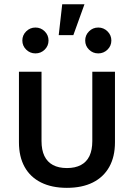

<svg xmlns="http://www.w3.org/2000/svg" viewBox="-20 -881 635 910"><path d="M296.9 9.3Q225.6 9.3 174.6 -16.1Q123.5 -41.5 96.7 -89.8Q69.8 -138.2 69.8 -206.5V-541H176.8V-212.4Q176.8 -170.4 190.4 -141.8Q204.1 -113.3 231 -98.9Q257.8 -84.5 297.4 -84.5Q336.4 -84.5 363.5 -98.9Q390.6 -113.3 404.1 -141.8Q417.5 -170.4 417.5 -212.4V-541H524.9V-206.5Q524.9 -138.2 497.8 -89.8Q470.7 -41.5 419.9 -16.1Q369.1 9.3 296.9 9.3ZM445.8 -627.9Q419.9 -627.9 401.9 -645.8Q383.8 -663.6 383.8 -689Q383.8 -714.4 401.9 -732.4Q419.9 -750.5 445.8 -750.5Q471.2 -750.5 489.5 -732.4Q507.8 -714.4 507.8 -689Q507.8 -663.6 489.5 -645.8Q471.2 -627.9 445.8 -627.9ZM147.9 -627.9Q122.6 -627.9 104.2 -645.8Q85.9 -663.6 85.9 -689Q85.9 -714.4 104.2 -732.4Q122.6 -750.5 147.9 -750.5Q173.8 -750.5 191.9 -732.4Q210 -714.4 210 -689Q210 -663.6 191.9 -645.8Q173.8 -627.9 147.9 -627.9ZM258.3 -714.4 274.9 -860.8H380.4L327.6 -714.4Z"/></svg>

Font: Inter 17pt Medium
Style: Regular
Weight: 500
Version: Version 4.001;git-66647c0bb